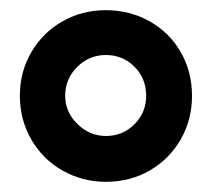

<svg xmlns="http://www.w3.org/2000/svg" viewBox="-20 -828 416 377"><path d="M19 -640Q19 -687 41.5 -725.5Q64 -764 102.5 -786Q141 -808 188 -808Q235 -808 274 -786Q313 -764 335 -725.5Q357 -687 357 -640Q357 -593 335 -554.5Q313 -516 274.5 -493.5Q236 -471 188 -471Q142 -471 103 -493Q64 -515 41.5 -554Q19 -593 19 -640ZM188 -561Q221 -561 244 -584Q267 -607 267 -640Q267 -674 244 -697Q221 -720 188 -720Q155 -720 131.5 -696.5Q108 -673 108 -640Q108 -608 132 -584.5Q156 -561 188 -561Z"/></svg>

Font: Barlow GEO Bold
Style: Regular
Weight: 700
Designer: Jeremy Tribby
Foundry: Tribby Type
Version: Version 1.408